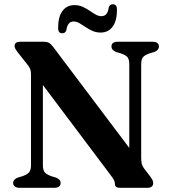

<svg xmlns="http://www.w3.org/2000/svg" viewBox="-20 -900 814 920"><path d="M270.5 -23Q270.5 -12.5 263.2 -6.5Q256 -0.5 240 0H74Q58.5 -0.5 50.8 -6.5Q43 -12.5 43 -23Q43 -40.5 65 -49L88.5 -56Q111.5 -64.5 120 -75Q128.5 -85.5 128.5 -109V-544Q128.5 -560 124.5 -570Q120.5 -580 106 -597.5L64 -650.5Q56 -661.5 53 -667.5Q50 -673.5 50 -679.5Q50 -689.5 56.8 -694.8Q63.5 -700 75 -700H189.5Q204.5 -700 214.2 -694.8Q224 -689.5 234.5 -675.5L623 -160L599.5 -102V-591Q599.5 -614 591.8 -624.8Q584 -635.5 559.5 -644L536 -651Q514 -660.5 514 -677Q514 -688 521.5 -694Q529 -700 544.5 -700H710.5Q726.5 -700 734 -694Q741.5 -688 741.5 -677Q741.5 -660 719.5 -651L696 -644Q673 -636 664.8 -625.5Q656.5 -615 656.5 -591V-143Q656.5 -127 659.2 -115.5Q662 -104 669.5 -94L700.5 -53.5Q709.5 -41 711.8 -34.8Q714 -28.5 714 -22Q714 -12 707 -6Q700 0 687.5 0H554.5Q530.5 0 530.5 -19Q530.5 -27 527.5 -34.2Q524.5 -41.5 510 -61L138 -556L185.5 -589V-109Q185.5 -86.5 193.2 -75.8Q201 -65 225 -56L248.5 -49Q270.5 -40 270.5 -23ZM462.5 -744Q441 -744 423 -752Q405 -760 389.8 -770.5Q374.5 -781 360.5 -789Q346.5 -797 333 -797Q303.5 -797 298 -755.5Q293.5 -740.5 278 -740.5Q258.5 -740.5 258.5 -766Q258.5 -820 279.5 -847.8Q300.5 -875.5 336.5 -875.5Q358 -875.5 375.8 -867.5Q393.5 -859.5 408.8 -849Q424 -838.5 438 -830.5Q452 -822.5 466 -822.5Q496 -822.5 501 -864Q505 -879.5 521 -879.5Q540.5 -879.5 540.5 -854Q540.5 -799.5 519.5 -771.8Q498.5 -744 462.5 -744Z"/></svg>

Font: Fraunces SemiBold
Style: Regular
Weight: 600
Version: Version 1.000;[b76b70a41]